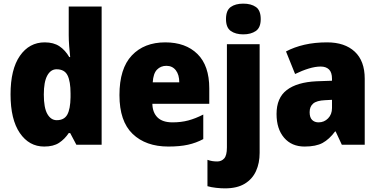

<svg xmlns="http://www.w3.org/2000/svg" viewBox="-20 -796 2085 1056"><path d="M223 10Q140 10 89 -64.5Q38 -139 38 -277Q38 -415 89.5 -489Q141 -563 226 -563Q275 -563 307 -541.5Q339 -520 361 -482H366Q363 -509 360.5 -542Q358 -575 358 -603V-760H539V0H400L366 -64H358Q336 -31 305 -10.5Q274 10 223 10ZM292 -135Q333 -135 350 -165.5Q367 -196 368 -261V-282Q368 -348 351.5 -381.5Q335 -415 291 -415Q259 -415 240 -380.5Q221 -346 221 -276Q221 -203 240.5 -169Q260 -135 292 -135Z M889 -563Q1001 -563 1066 -499Q1131 -435 1131 -310V-225H818Q819 -177 846.5 -150Q874 -123 929 -123Q976 -123 1015.5 -133.5Q1055 -144 1098 -166V-31Q1059 -10 1014 0Q969 10 906 10Q782 10 709.5 -59.5Q637 -129 637 -273Q637 -419 705 -491Q773 -563 889 -563ZM895 -434Q864 -434 843.5 -413Q823 -392 820 -343H966Q966 -385 947 -409.5Q928 -434 895 -434Z M1223 -691Q1223 -739 1249 -757.5Q1275 -776 1318 -776Q1361 -776 1387.5 -757.5Q1414 -739 1414 -691Q1414 -644 1387 -625.5Q1360 -607 1318 -607Q1276 -607 1249.5 -625.5Q1223 -644 1223 -691ZM1217 240Q1195 240 1168 237Q1141 234 1121 228V83Q1135 88 1147.5 90Q1160 92 1175 92Q1198 92 1213 75.5Q1228 59 1228 15V-553H1408V45Q1408 101 1388 145Q1368 189 1326 214.5Q1284 240 1217 240Z M1779 -563Q1876 -563 1931 -512Q1986 -461 1986 -363V0H1860L1826 -73H1823Q1791 -30 1754.5 -10Q1718 10 1655 10Q1584 10 1542.5 -38.5Q1501 -87 1501 -169Q1501 -258 1557.5 -301Q1614 -344 1721 -349L1806 -352V-362Q1806 -398 1789.5 -414Q1773 -430 1744 -430Q1714 -430 1678 -419Q1642 -408 1603 -389L1553 -513Q1598 -537 1654.5 -550Q1711 -563 1779 -563ZM1768 -245Q1722 -243 1702.5 -226.5Q1683 -210 1683 -179Q1683 -150 1696.5 -136.5Q1710 -123 1732 -123Q1763 -123 1784.5 -145Q1806 -167 1806 -202V-247Z"/></svg>

Font: Noto Sans Myanmar UI SemiCondensed Black
Style: Regular
Weight: 900
Width: 4
Designer: Monotype Design Team
Foundry: Monotype Imaging Inc.
Version: Version 2.103; ttfautohint (v1.8.4.7-5d5b)